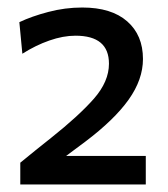

<svg xmlns="http://www.w3.org/2000/svg" viewBox="-20 -792 448 511"><path d="M34 -301V-359Q54 -375.5 74.8 -392.2Q95.5 -409 116.5 -425.5Q189.5 -483.5 229.8 -529.2Q270 -575 270 -622.5Q270 -697 181 -697Q148 -697 111.5 -684.2Q75 -671.5 39.5 -649L31.5 -733Q64 -748.5 108.5 -760.2Q153 -772 199 -772Q276.5 -772 318.5 -735.2Q360.5 -698.5 360.5 -635Q360.5 -580.5 322.5 -527Q284.5 -473.5 207 -415L156 -377H368V-301Z"/></svg>

Font: Commissioner Medium
Style: Regular
Weight: 500
Designer: Kostas Bartsokas
Foundry: Kostas Bartsokas
Version: Version 1.000; ttfautohint (v1.8.3)